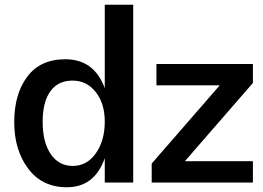

<svg xmlns="http://www.w3.org/2000/svg" viewBox="-20 -770 1110 810"><path d="M422 -103Q379 20 262 20Q158 20 99 -58.5Q40 -137 40 -255Q40 -373 95 -446.5Q150 -520 256 -520Q377 -520 422 -398V-750H542V0H422ZM287 -70Q347 -70 384.5 -123.5Q422 -177 422 -257Q422 -333 384 -381.5Q346 -430 286 -430Q225 -430 192.5 -385Q160 -340 160 -256Q160 -170 194 -120Q228 -70 287 -70ZM620 -80 907 -410H640V-500H1047V-420L760 -90H1047V0H620Z"/></svg>

Font: Moderustic Med
Style: Regular
Weight: 500
Designer: Tural Alisoy
Foundry: TAFT Foundry
Version: Version 2.110